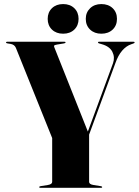

<svg xmlns="http://www.w3.org/2000/svg" viewBox="-20 -900 666 920"><path d="M469.5 -3.5Q469.5 0 464 0H173Q168 0 168 -3.5Q168 -7 174.5 -8L209 -13.5Q230 -17 230 -28.5V-238.5L56 -671Q49.5 -686 31.5 -689.5L16 -692Q9 -693 9 -696.5Q9 -700 14.5 -700H288.5Q294 -700 294 -697Q294 -693 286.5 -692L253.5 -686.5Q241.5 -684.5 239.8 -681.8Q238 -679 240 -674L401 -269.5L521.5 -597Q531.5 -625.5 518.5 -651.5Q505.5 -677.5 468.5 -688L455 -692Q449.5 -693.5 449.5 -696.5Q449.5 -700 454 -700H620Q625 -700 625 -696.5Q625 -693.5 619 -691.5L609 -688Q585 -680 565.5 -657.5Q546 -635 532.5 -596.5L407 -255V-28.5Q407 -17 428 -13.5L462.5 -8Q469.5 -7 469.5 -3.5ZM282.5 -738.5Q249.5 -738.5 229 -758.2Q208.5 -778 208.5 -809.5Q208.5 -841 229 -860.8Q249.5 -880.5 282.5 -880.5Q315.5 -880.5 336 -860.8Q356.5 -841 356.5 -809.5Q356.5 -778 336 -758.2Q315.5 -738.5 282.5 -738.5ZM465.5 -738.5Q432.5 -738.5 411.8 -758.2Q391 -778 391 -809.5Q391 -840.5 411.8 -860.5Q432.5 -880.5 465.5 -880.5Q499 -880.5 519.8 -860.8Q540.5 -841 540.5 -809.5Q540.5 -778 519.8 -758.2Q499 -738.5 465.5 -738.5Z"/></svg>

Font: Fraunces 144pt
Style: Bold
Weight: 700
Version: Version 1.000;[b76b70a41]